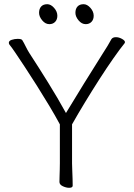

<svg xmlns="http://www.w3.org/2000/svg" viewBox="-20 -885 640 914"><path d="M388 -770Q369 -770 354 -788Q339 -806 339 -824Q339 -843 349 -854Q359 -865 378 -865Q395 -865 410.5 -847.5Q426 -830 426 -810Q426 -792 415.5 -781Q405 -770 388 -770ZM215 -770Q196 -770 181 -788Q166 -806 166 -824Q166 -843 176 -854Q186 -865 205 -865Q222 -865 237.5 -847.5Q253 -830 253 -810Q253 -792 242.5 -781Q232 -770 215 -770ZM265 -293Q243 -334 214.5 -381.5Q186 -429 156 -476.5Q126 -524 99 -565Q72 -606 53 -634Q34 -662 27 -670Q22 -675 22 -681Q22 -691 36 -695.5Q50 -700 64 -700Q82 -700 86 -694Q94 -681 102.5 -663.5Q111 -646 120 -632Q163 -566 209 -492Q255 -418 294 -347Q338 -420 380.5 -488.5Q423 -557 469 -630Q482 -650 492 -666.5Q502 -683 510 -698Q516 -708 532 -708Q546 -708 560.5 -700Q575 -692 575 -684Q575 -683 573 -679Q551 -652 519.5 -607Q488 -562 453 -507.5Q418 -453 384 -397Q350 -341 323 -293V-107Q323 -95 324 -74Q325 -53 325.5 -33Q326 -13 326 -1Q326 9 309 9Q295 9 279 1.5Q263 -6 263 -19Q263 -27 263.5 -43.5Q264 -60 264.5 -78Q265 -96 265 -108Z"/></svg>

Font: Moon Stars Kai T HW Light
Style: Regular
Weight: 300
Designer: GuiWonder
Version: Version 1.101